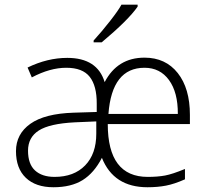

<svg xmlns="http://www.w3.org/2000/svg" viewBox="-20 -786 885 816"><path d="M594.2 -498Q455.6 -498 440.9 -301.8H735.8Q736.3 -393.6 698.2 -445.8Q660.2 -498 594.2 -498ZM211.9 -34.2Q294.4 -34.2 341.8 -83Q389.2 -131.8 389.2 -217.8V-270L297.9 -266.1Q190.9 -260.7 145 -231.4Q99.1 -202.1 99.1 -145.5Q99.1 -88.9 128.9 -61.5Q158.7 -34.2 211.9 -34.2ZM606.9 9.8Q462.9 9.8 413.1 -115.2Q379.9 -50.8 331.1 -20.5Q282.2 9.8 207 9.8Q131.8 9.8 89.8 -30.3Q47.9 -70.3 47.9 -143.6Q47.9 -216.3 108.9 -259.8Q169.9 -303.2 293 -307.1L391.1 -310.1V-345.2Q391.6 -420.9 361.3 -459.5Q331.1 -498 261.7 -498Q192.4 -498 115.2 -457L97.2 -499Q181.6 -540 266.1 -540Q393.6 -540 424.8 -437Q479 -541 594.2 -541Q683.6 -541 735.4 -475.6Q787.1 -410.2 787.1 -297.9V-258.8H438Q438 -34.2 607.9 -34.2Q649.4 -34.2 681.2 -40Q712.9 -45.9 766.1 -67.9V-23.9Q721.2 -3.9 685.5 2.9Q649.9 9.8 606.9 9.8ZM377.9 -606V-613.8Q413.1 -652.3 448.2 -697.3Q483.4 -742.2 496.1 -766.1H564.9V-757.8Q525.4 -700.7 412.1 -606Z"/></svg>

Font: OpenSans-Light
Style: Regular
Weight: 300
Foundry: Ascender Corporation
Version: Version 1.10